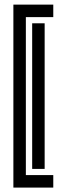

<svg xmlns="http://www.w3.org/2000/svg" viewBox="-20 -746 295 848"><path d="M39.1 82.5V-725.6H215.3V-670.4H94.2V27.3H215.3V82.5ZM122.1 0V-643.1H177.2V0Z"/></svg>

Font: Isar CAT
Style: Regular
Weight: 400
Designer: Digitized by Peter Wiegel
Foundry: CAT-Fonts, Peter Wiegel
Version: Version 1.000; ttfautohint (v1.3)